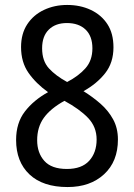

<svg xmlns="http://www.w3.org/2000/svg" viewBox="-20 -745 540 775"><path d="M253 10Q153 10 99 -41Q45 -92 45 -180Q45 -249 80.5 -295Q116 -341 174 -373Q125 -408 95 -451Q65 -494 65 -555Q65 -609 90 -647Q115 -685 157.5 -705Q200 -725 251 -725Q304 -725 346.5 -705Q389 -685 413.5 -647.5Q438 -610 438 -554Q438 -492 404.5 -449.5Q371 -407 317 -377Q354 -354 385.5 -326.5Q417 -299 436.5 -263.5Q456 -228 456 -182Q456 -93 400 -41.5Q344 10 253 10ZM251 -414Q297 -438 325 -469.5Q353 -501 353 -550Q353 -599 325.5 -625.5Q298 -652 250 -652Q204 -652 177 -625.5Q150 -599 150 -550Q150 -499 177.5 -469Q205 -439 251 -414ZM250 -63Q310 -63 340 -96Q370 -129 370 -182Q370 -233 335.5 -269Q301 -305 240 -338Q184 -307 157 -269.5Q130 -232 130 -179Q130 -128 159 -95.5Q188 -63 250 -63Z"/></svg>

Font: Noto Sans Bengali SemiCondensed
Style: Regular
Weight: 400
Width: 4
Designer: Jelle Bosma - Monotype Design Team
Foundry: Monotype Imaging Inc.
Version: Version 2.003